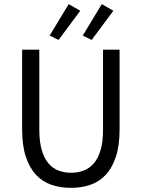

<svg xmlns="http://www.w3.org/2000/svg" viewBox="-20 -896 685 928"><path d="M323 12Q273 12 229.5 -2.5Q186 -17 154.5 -50.5Q123 -84 105 -138Q87 -192 87 -271V-656H170V-269Q170 -210 182 -170Q194 -130 214.5 -106Q235 -82 263 -71.5Q291 -61 323 -61Q356 -61 384 -71.5Q412 -82 433 -106Q454 -130 466 -170Q478 -210 478 -269V-656H558V-271Q558 -192 540 -138Q522 -84 490.5 -50.5Q459 -17 416 -2.5Q373 12 323 12ZM220 -724 312 -876 368 -844 263 -703ZM380 -724 472 -876 528 -844 423 -703Z"/></svg>

Font: Giro Regular
Style: Regular
Weight: 400
Designer: Paul D. Hunt
Foundry: Adobe Systems Incorporated
Version: Version 1.000;PS 1.0;hotconv 1.0.88;makeotf.lib2.5.647800